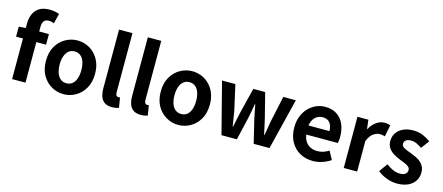

<svg xmlns="http://www.w3.org/2000/svg" viewBox="-53 -1414 4678 2029"><g transform="rotate(15 2285.5 -399.5)"><path d="M103.8 0V-605.1Q103.8 -663.3 123.3 -710.1Q142.9 -756.8 185.6 -784.3Q228.3 -811.7 298.3 -811.7Q331.7 -811.7 358.9 -806Q386.1 -800.3 405.1 -793.1L377.7 -683.3Q349.6 -696.2 318.4 -696.2Q285.8 -696.2 268.1 -675.3Q250.3 -654.4 250.3 -607.9V0ZM28.4 -444.1V-553.2L112.3 -559.8H356.6V-444.1Z M668.3 13.8Q598.3 13.8 536.6 -21.1Q474.9 -55.9 437 -121.7Q399.2 -187.5 399.2 -279.9Q399.2 -372.8 437 -438.4Q474.9 -503.9 536.6 -538.7Q598.3 -573.5 668.3 -573.5Q720.7 -573.5 769.1 -553.9Q817.4 -534.2 855 -496.4Q892.6 -458.5 914.6 -404.2Q936.6 -349.8 936.6 -279.9Q936.6 -187.5 898.6 -121.7Q860.7 -55.9 799.5 -21.1Q738.3 13.8 668.3 13.8ZM668.3 -105.8Q706.3 -105.8 732.9 -127.3Q759.5 -148.9 773 -188.2Q786.5 -227.4 786.5 -279.9Q786.5 -332.7 773 -371.7Q759.5 -410.7 732.9 -432.3Q706.3 -454 668.3 -454Q630.2 -454 603.7 -432.3Q577.1 -410.7 563.3 -371.7Q549.5 -332.7 549.5 -279.9Q549.5 -227.4 563.3 -188.2Q577.1 -148.9 603.7 -127.3Q630.2 -105.8 668.3 -105.8Z M1198.5 13.8Q1147.2 13.8 1116.9 -7.4Q1086.5 -28.5 1073.4 -67.1Q1060.3 -105.8 1060.3 -157.3V-797.9H1207V-151.3Q1207 -125.9 1216.5 -115.9Q1226 -105.8 1236 -105.8Q1240.6 -105.8 1244.6 -106.3Q1248.6 -106.8 1255.8 -107.8L1273.7 1.2Q1261.3 6.1 1242.8 9.9Q1224.3 13.8 1198.5 13.8Z M1513.5 13.8Q1462.2 13.8 1431.9 -7.4Q1401.5 -28.5 1388.4 -67.1Q1375.3 -105.8 1375.3 -157.3V-797.9H1522V-151.3Q1522 -125.9 1531.5 -115.9Q1541 -105.8 1551 -105.8Q1555.6 -105.8 1559.6 -106.3Q1563.6 -106.8 1570.8 -107.8L1588.7 1.2Q1576.3 6.1 1557.8 9.9Q1539.3 13.8 1513.5 13.8Z M1924.3 13.8Q1854.3 13.8 1792.6 -21.1Q1730.9 -55.9 1693 -121.7Q1655.2 -187.5 1655.2 -279.9Q1655.2 -372.8 1693 -438.4Q1730.9 -503.9 1792.6 -538.7Q1854.3 -573.5 1924.3 -573.5Q1976.7 -573.5 2025.1 -553.9Q2073.4 -534.2 2111 -496.4Q2148.6 -458.5 2170.6 -404.2Q2192.6 -349.8 2192.6 -279.9Q2192.6 -187.5 2154.6 -121.7Q2116.7 -55.9 2055.5 -21.1Q1994.3 13.8 1924.3 13.8ZM1924.3 -105.8Q1962.3 -105.8 1988.9 -127.3Q2015.5 -148.9 2029 -188.2Q2042.5 -227.4 2042.5 -279.9Q2042.5 -332.7 2029 -371.7Q2015.5 -410.7 1988.9 -432.3Q1962.3 -454 1924.3 -454Q1886.2 -454 1859.7 -432.3Q1833.1 -410.7 1819.3 -371.7Q1805.5 -332.7 1805.5 -279.9Q1805.5 -227.4 1819.3 -188.2Q1833.1 -148.9 1859.7 -127.3Q1886.2 -105.8 1924.3 -105.8Z M2394.7 0 2250.6 -559.8H2396.6L2458.6 -284Q2466.1 -242.3 2472.1 -202.2Q2478.1 -162 2485.3 -120H2490.3Q2498.7 -162 2506.7 -202.6Q2514.6 -243.1 2524.6 -284L2592.8 -559.8H2722.7L2792.5 -284Q2802.5 -242.3 2811 -202.2Q2819.4 -162 2828.6 -120H2833.4Q2840.9 -162 2847.4 -202.2Q2853.8 -242.3 2861.5 -284L2921.3 -559.8H3058.3L2919.9 0H2746.9L2687.9 -244.3Q2679 -283.8 2671.5 -323.6Q2663.9 -363.3 2655.3 -407.5H2650.3Q2642.6 -363.3 2635.7 -323.3Q2628.9 -283.4 2619.8 -243.8L2562.8 0Z M3395.4 13.8Q3316.9 13.8 3253.7 -21.2Q3190.5 -56.1 3153.4 -121.9Q3116.2 -187.7 3116.2 -279.9Q3116.2 -348.1 3137.8 -402.2Q3159.4 -456.3 3196.6 -494.8Q3233.8 -533.2 3280.5 -553.4Q3327.3 -573.5 3376.7 -573.5Q3454.1 -573.5 3506 -539.3Q3557.9 -505.1 3584.4 -444.7Q3610.8 -384.4 3610.8 -306.4Q3610.8 -285.9 3608.9 -267.6Q3606.9 -249.4 3604.1 -238.4H3258.7Q3264.9 -192.8 3286.2 -162.1Q3307.4 -131.4 3340.1 -115.5Q3372.8 -99.6 3414.6 -99.6Q3448.6 -99.6 3479 -109.4Q3509.3 -119.3 3540.1 -138.2L3589.6 -47.9Q3548.7 -19.8 3498 -3Q3447.4 13.8 3395.4 13.8ZM3256.4 -336.9H3485.3Q3485.3 -393.2 3459.4 -426.7Q3433.6 -460.2 3379.1 -460.2Q3350 -460.2 3324.2 -446.4Q3298.4 -432.6 3280.4 -405.4Q3262.4 -378.2 3256.4 -336.9Z M3732.3 0V-559.8H3852L3863.4 -460.8H3866.2Q3896.9 -515.8 3939.2 -544.7Q3981.5 -573.5 4025.3 -573.5Q4048.7 -573.5 4063.4 -570.4Q4078.2 -567.2 4090.4 -561.8L4065.8 -435.2Q4050.4 -439.4 4037.5 -441.8Q4024.6 -444.2 4006.3 -444.2Q3974.4 -444.2 3938.7 -419.3Q3903 -394.4 3879 -333.6V0Z M4315.1 13.8Q4259.3 13.8 4201.7 -8.1Q4144.1 -30 4102.1 -64.5L4168.8 -157.4Q4206.4 -128.6 4242.9 -112.2Q4279.4 -95.7 4318.7 -95.7Q4360.5 -95.7 4380.4 -112.3Q4400.2 -128.9 4400.2 -155.2Q4400.2 -176.1 4383.3 -190.6Q4366.5 -205 4339.5 -216.5Q4312.5 -228 4283 -239Q4247.7 -253.2 4213.2 -273.3Q4178.7 -293.4 4156.1 -324.9Q4133.4 -356.4 4133.4 -403Q4133.4 -453.3 4159 -491.7Q4184.7 -530.1 4231.4 -551.8Q4278.2 -573.5 4341.5 -573.5Q4402.6 -573.5 4450.2 -552.7Q4497.8 -531.8 4532 -504.7L4465.8 -416.1Q4435.9 -437.7 4406.3 -450.9Q4376.6 -464.1 4345.8 -464.1Q4307.3 -464.1 4289.2 -449Q4271 -433.9 4271 -409.7Q4271 -389.6 4286.2 -376.5Q4301.4 -363.4 4327.1 -353.4Q4352.9 -343.4 4382.3 -332.2Q4410.4 -321.8 4437.9 -308.5Q4465.4 -295.2 4488.1 -275.9Q4510.7 -256.5 4524.3 -229.5Q4537.8 -202.4 4537.8 -163.4Q4537.8 -114.3 4512.4 -73.8Q4486.9 -33.2 4437.6 -9.7Q4388.3 13.8 4315.1 13.8Z"/></g></svg>

Font: Noto Sans TC Thin
Style: Regular
Weight: 100
Designer: Ryoko NISHIZUKA 西塚涼子 (kana, bopomofo & ideographs); Paul D. Hunt (Latin, Greek & Cyrillic); Sandoll Communications 산돌커뮤니
Foundry: Adobe
Version: Version 2.004-H2;hotconv 1.0.118;makeotfexe 2.5.65603